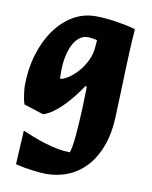

<svg xmlns="http://www.w3.org/2000/svg" viewBox="-82 -514 672 847"><g transform="rotate(10 254.0 -90.5)"><path d="M458 -425.8Q454.1 -372.1 451.9 -324Q449.7 -275.9 448 -228.5Q446.3 -181.2 444.8 -131.8Q443.4 -82.5 440.9 -26.9Q438 44.9 417.5 100.6Q397 156.2 362.8 194.1Q328.6 231.9 282.5 251.5Q236.3 271 182.1 271Q173.3 271 158.2 269.8Q143.1 268.6 124.3 266.4Q105.5 264.2 84.7 260.5Q64 256.8 44.9 252L53.2 100.1Q77.1 110.4 103.5 120.6Q129.9 130.9 157.2 139.2Q184.6 147.5 212.9 153.1Q241.2 158.7 269 159.2Q273.4 149.9 276.9 129.4Q280.3 108.9 282.7 81.8Q285.2 54.7 287.1 23.9Q289.1 -6.8 290.3 -36.9Q291.5 -66.9 292 -93.3Q292.5 -119.6 293 -138.2L287.1 -141.1Q269 -114.3 249.3 -89.4Q229.5 -64.5 208.7 -43.7Q188 -22.9 166.7 -7.8Q145.5 7.3 124 14.2L36.1 -14.2Q32.2 -24.9 29.8 -37.4Q27.3 -49.8 25.9 -61.3Q24.4 -72.8 23.7 -81.8Q22.9 -90.8 22.9 -95.2Q22.9 -169.9 42.5 -235.1Q62 -300.3 96.2 -348.6Q130.4 -397 177 -424.6Q223.6 -452.1 277.8 -452.1Q297.9 -452.1 321 -450.2Q344.2 -448.2 368.2 -444.6Q392.1 -440.9 415.3 -436.3Q438.5 -431.6 458 -425.8ZM301.8 -349.1Q293 -351.6 281 -353.3Q269 -355 259.8 -355Q238.3 -355 221.7 -341.6Q205.1 -328.1 193.6 -305.2Q182.1 -282.2 176 -251.2Q169.9 -220.2 169.9 -185.1Q169.9 -177.2 169.9 -169.2Q169.9 -161.1 170.9 -152.8Q184.6 -153.8 205.3 -166.7Q226.1 -179.7 246.3 -201.9Q266.6 -224.1 282 -254.4Q297.4 -284.7 299.8 -320.8Z"/></g></svg>

Font: Simonetta
Style: Black Italic
Weight: 900
Italic angle: -2°
Designer: Gayaneh Bagdasaryan
Foundry: Brownfox
Version: Version 1.002